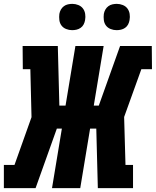

<svg xmlns="http://www.w3.org/2000/svg" viewBox="-23 -973 806 993"><path d="M-3 0V-120H52L140 -367L134 -615H95L94 -735H276L284 -427H316L367 -735H513L462 -427H488L598 -735H762L763 -615H708L619 -368L626 -120H665V0H483L475 -308H443L392 0H246L297 -308H271L161 0ZM580 -817Q564 -817 549 -823Q534 -829 525 -841Q516 -853 514 -869Q512 -885 514 -901Q516 -913 522 -923.5Q528 -934 537.5 -941Q547 -948 558.5 -950.5Q570 -953 581 -953Q597 -953 612 -947Q627 -941 636 -929Q645 -917 647.5 -901Q650 -885 647 -869Q645 -857 639.5 -846.5Q634 -836 624 -829Q614 -822 602.5 -819.5Q591 -817 580 -817ZM350 -817Q334 -817 319 -823Q304 -829 295 -841Q286 -853 284 -869Q282 -885 284 -901Q286 -913 292 -923.5Q298 -934 307.5 -941Q317 -948 328.5 -950.5Q340 -953 351 -953Q367 -953 382 -947Q397 -941 406 -929Q415 -917 417.5 -901Q420 -885 417 -869Q415 -857 409.5 -846.5Q404 -836 394 -829Q384 -822 372.5 -819.5Q361 -817 350 -817Z"/></svg>

Font: Iosevka Etoile Heavy
Style: Italic
Weight: 900
Italic angle: -9°
Designer: Belleve Invis
Foundry: Belleve Invis
Version: Version 22.1.2; ttfautohint (v1.8.4)